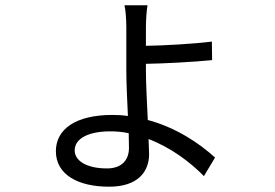

<svg xmlns="http://www.w3.org/2000/svg" viewBox="-20 -641 1040 725"><path d="M466 -138 467 -83C467 -35 438 -5 384 -5C307 -5 262 -34 262 -73C262 -119 316 -145 396 -145C420 -145 443 -143 466 -138ZM537 -621H450C454 -607 457 -568 457 -538C457 -504 457 -420 457 -379C457 -330 460 -264 463 -203C444 -206 424 -207 404 -207C267 -207 191 -154 191 -70C191 18 274 64 392 64C502 64 543 6 543 -59L541 -116C625 -84 698 -29 750 24L792 -46C734 -99 646 -159 538 -188C535 -254 531 -326 531 -374V-400C599 -401 711 -407 781 -414L780 -484C708 -475 598 -469 531 -468V-539C531 -566 534 -606 537 -621Z"/></svg>

Font: Noto Sans Mono CJK HK
Style: Regular
Weight: 400
Designer: Ryoko NISHIZUKA 西塚涼子 (kana, bopomofo & ideographs); Paul D. Hunt (Latin, Greek & Cyrillic); Sandoll Communications 산돌커뮤니
Foundry: Adobe
Version: Version 2.004;hotconv 1.0.118;makeotfexe 2.5.65603